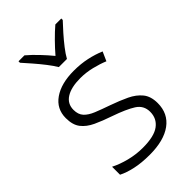

<svg xmlns="http://www.w3.org/2000/svg" viewBox="-234 -846 936 936"><g transform="rotate(-45 234.5 -377.5)"><path d="M423 -141Q423 -69 369 -29.5Q315 10 217 10Q161 10 118 0.5Q75 -9 46 -24V-79Q81 -61 126 -49.5Q171 -38 218 -38Q296 -38 331.5 -64.5Q367 -91 367 -137Q367 -181 330 -204.5Q293 -228 221 -253Q171 -270 133.5 -287.5Q96 -305 75 -332Q54 -359 54 -406Q54 -470 106 -506Q158 -542 245 -542Q293 -542 334.5 -533Q376 -524 411 -509L390 -462Q359 -475 320 -484.5Q281 -494 242 -494Q179 -494 144 -472Q109 -450 109 -408Q109 -376 126 -357.5Q143 -339 175 -326Q207 -313 253 -297Q301 -280 339 -262Q377 -244 400 -216Q423 -188 423 -141ZM206 -606Q193 -628 172 -655Q151 -682 128 -708.5Q105 -735 87 -755V-765H128Q155 -742 182.5 -713Q210 -684 233 -656Q257 -684 285.5 -713Q314 -742 341 -765H382V-755Q363 -735 339.5 -708.5Q316 -682 295 -655Q274 -628 262 -606Z"/></g></svg>

Font: Noto Sans Myanmar Light
Style: Regular
Weight: 300
Designer: Monotype Design Team
Foundry: Monotype Imaging Inc.
Version: Version 2.107; ttfautohint (v1.8.4.7-5d5b)